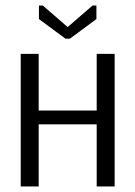

<svg xmlns="http://www.w3.org/2000/svg" viewBox="-20 -675 490 695"><path d="M217 -535 121 -606V-655H135L225 -577L315 -655H329V-606L233 -535ZM55 0V-480H120V-275H330V-480H395V0H330V-225H120V0Z"/></svg>

Font: Glametrix
Style: Regular
Weight: 500
Designer: gluk
Foundry: gluk
Version: Version 0.40